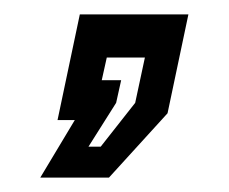

<svg xmlns="http://www.w3.org/2000/svg" viewBox="-20 -167 319 267"><path d="M36 80 84 0H60L91 -147H242L213 -9.5L131.5 80ZM103 37H120L168 -24L181.5 -87H128.5L121.5 -55.5H148.5L141.5 -24Z"/></svg>

Font: Tourney Expanded SemiBold
Style: Italic
Weight: 600
Width: 7
Italic angle: -12°
Designer: Tyler Finck
Foundry: Etcetera Type Co
Version: Version 1.010; ttfautohint (v1.8.3)